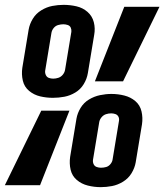

<svg xmlns="http://www.w3.org/2000/svg" viewBox="-46 -763 677 791"><path d="M172 -360Q196 -360 219.5 -364.5Q243 -369 264.5 -382Q286 -395 299 -416.5Q312 -438 316 -462L342 -619Q347 -646 340.5 -671.5Q334 -697 314.5 -714Q295 -731 269 -737Q243 -743 216 -743Q193 -743 169.5 -738.5Q146 -734 124 -720.5Q102 -707 89 -685.5Q76 -664 72 -641L46 -484Q42 -457 48 -431Q54 -405 74 -388.5Q94 -372 119.5 -366Q145 -360 172 -360ZM345 -428H461L611 -735H466ZM173 -439Q164 -439 155.5 -442Q147 -445 143 -453.5Q139 -462 140 -471L166 -628Q168 -639 175.5 -648Q183 -657 194 -660Q205 -663 215 -663Q224 -663 233 -660Q242 -657 245.5 -649Q249 -641 248 -632L222 -475Q220 -464 212.5 -455Q205 -446 194.5 -442.5Q184 -439 173 -439ZM369 8Q392 8 415.5 3.5Q439 -1 461 -14.5Q483 -28 496 -49.5Q509 -71 513 -94L539 -251Q543 -278 537 -304Q531 -330 511.5 -346.5Q492 -363 466 -369.5Q440 -376 413 -376Q390 -376 366 -371Q342 -366 320.5 -353Q299 -340 286 -318.5Q273 -297 269 -274L243 -117Q239 -89 245 -63.5Q251 -38 270.5 -21.5Q290 -5 316 1.5Q342 8 369 8ZM-26 0H119L240 -307H124ZM370 -72Q361 -72 352.5 -75Q344 -78 340 -86Q336 -94 337 -104L363 -261Q365 -271 372.5 -280Q380 -289 390.5 -292.5Q401 -296 412 -296Q412 -296 412 -296Q412 -296 412 -296Q421 -296 429.5 -293Q438 -290 442 -282Q446 -274 444 -264L418 -107Q417 -97 409.5 -87.5Q402 -78 391.5 -75Q381 -72 370 -72Z"/></svg>

Font: Iosevka Sparkle XBdObl
Style: Regular
Weight: 800
Italic angle: -9°
Designer: Belleve Invis
Foundry: Belleve Invis
Version: Version 4.5.0; ttfautohint (v1.8.3)